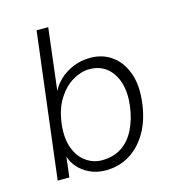

<svg xmlns="http://www.w3.org/2000/svg" viewBox="-106 -790 813 892"><g transform="rotate(-15 300.0 -344.0)"><path d="M171 -402Q184 -430 210.5 -455Q237 -480 275 -496Q313 -512 358 -512Q417 -512 461 -480.5Q505 -449 526.5 -390.5Q548 -332 538 -250Q528 -166 493.5 -107.5Q459 -49 408 -18.5Q357 12 294 12Q252 12 218 -4Q184 -20 162 -45.5Q140 -71 133 -98L121 0H65L151 -700H207ZM340 -462Q301 -462 260.5 -438.5Q220 -415 190 -368Q160 -321 151 -250Q143 -179 161.5 -132Q180 -85 214.5 -61.5Q249 -38 288 -38Q345 -38 384.5 -64.5Q424 -91 447.5 -138.5Q471 -186 479 -248Q487 -312 472 -360Q457 -408 423.5 -435Q390 -462 340 -462Z"/></g></svg>

Font: Inclusive Sans Light
Style: Italic
Weight: 300
Italic angle: -7°
Designer: Olivia King
Foundry: Olivia King
Version: Version 2.004